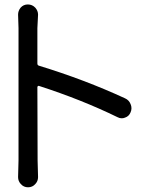

<svg xmlns="http://www.w3.org/2000/svg" viewBox="-20 -794 663 845"><path d="M530.3 -361.3Q547.9 -353.5 554.7 -335.9Q558.6 -327.1 558.6 -317.4Q558.6 -308.6 554.7 -299.8Q547.9 -282.2 530.3 -276.4Q523.4 -273.4 515.6 -273.4Q505.9 -273.4 497.1 -278.3Q338.9 -355.5 151.4 -416Q149.4 -417 147 -415Q144.5 -413.1 144.5 -411.1L145.5 -87.9L147.5 -14.6Q147.5 2.9 135.7 15.6Q123 30.3 103.5 30.3Q84 30.3 71.3 15.6Q59.6 2.9 59.6 -14.6L61.5 -87.9V-669.9L59.6 -729.5Q59.6 -746.1 70.3 -759.8Q83 -774.4 102.5 -774.4Q122.1 -774.4 135.7 -759.8Q147.5 -746.1 147.5 -729.5L144.5 -669.9V-514.6Q144.5 -506.8 151.4 -504.9Q352.5 -443.4 530.3 -361.3Z"/></svg>

Font: Gen Jyuu Gothic P Regular
Style: Regular
Weight: 400
Designer: [Source Han Sans]
Ryoko NISHIZUKA  (kana & ideographs); Paul D. Hunt (Latin, Greek & Cyrillic); Wenlong ZHANG  (bopomofo
Version: Version 1.002.20150607